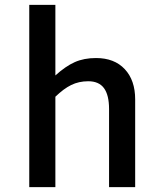

<svg xmlns="http://www.w3.org/2000/svg" viewBox="-20 -774 680 794"><path d="M539 -363V0H431V-323Q431 -381 410 -409.5Q389 -438 345 -438Q306 -438 274.5 -422.5Q243 -407 209 -374V0H101V-754H209V-462Q251 -500 289 -517Q327 -534 377 -534Q453 -534 496 -488Q539 -442 539 -363Z"/></svg>

Font: Amiko SemiBold
Style: Regular
Weight: 600
Designer: Pablo Impallari, Rodrigo Fuenzalida, Andres Torresi
Foundry: Impallari Type
Version: Version 1.001; ttfautohint (v1.3)